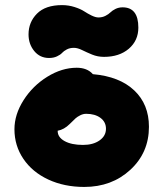

<svg xmlns="http://www.w3.org/2000/svg" viewBox="-20 -737 646 759"><path d="M173.8 -507.8Q137.7 -507.8 115.2 -535.4Q92.8 -563 92.8 -601.1Q92.8 -649.4 126.2 -683.1Q159.7 -716.8 225.1 -716.8Q251 -716.8 274.7 -709.2Q298.3 -701.7 312.5 -692.4Q326.7 -683.1 342.3 -675.5Q357.9 -668 369.1 -668Q384.3 -668 396.7 -674.3Q409.2 -680.7 416.5 -688Q423.8 -695.3 436.5 -701.7Q449.2 -708 464.8 -708Q526.9 -708 526.9 -627.9Q526.9 -576.7 489.3 -544.4Q451.7 -512.2 391.1 -512.2Q366.2 -512.2 344.2 -521.2Q322.3 -530.3 304.4 -539.1Q286.6 -547.9 272 -547.9Q255.9 -547.9 243.9 -541.5Q231.9 -535.2 225.3 -527.8Q218.8 -520.5 205.3 -514.2Q191.9 -507.8 173.8 -507.8ZM313 2Q233.9 2 170.9 -27.3Q107.9 -56.6 72.5 -108.9Q37.1 -161.1 37.1 -226.1Q37.1 -284.2 73.2 -341.1Q109.4 -397.9 167 -433.6Q224.6 -469.2 283.2 -469.2Q324.7 -469.2 347.2 -443.8Q452.6 -434.6 510.7 -379.6Q568.8 -324.7 568.8 -235.8Q568.8 -133.8 495.4 -65.9Q421.9 2 313 2ZM208 -219.2Q208 -194.3 235.4 -179.2Q262.7 -164.1 308.1 -164.1Q348.1 -164.1 373.5 -181.9Q398.9 -199.7 398.9 -228Q398.9 -254.9 377.2 -271Q355.5 -287.1 320.8 -287.1Q308.6 -287.1 297.1 -281.2Q285.6 -275.4 278.8 -269.3Q272 -263.2 255.9 -247.1Q233.4 -224.6 208 -220.2Z"/></svg>

Font: Shantell Sans Irregular Bouncy
Style: Regular
Weight: 800
Designer: Stephen Nixon, Anya Danilova, Shantell Martin
Foundry: Arrow Type
Version: Version 1.006;[9816181b4]